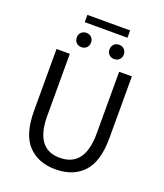

<svg xmlns="http://www.w3.org/2000/svg" viewBox="-179 -1131 1080 1262"><g transform="rotate(20 360.5 -500.0)"><path d="M211 -1013H510V-962H211ZM196 -850Q196 -872 210 -886Q224 -900 246 -900Q268 -900 282 -886Q296 -872 296 -850Q296 -828 282 -814Q268 -800 246 -800Q224 -800 210 -814Q196 -828 196 -850ZM425 -850Q425 -872 439 -886Q453 -900 475 -900Q497 -900 511 -886Q525 -872 525 -850Q525 -828 511 -814Q497 -800 475 -800Q453 -800 439 -814Q425 -828 425 -850ZM97 -303V-733H190V-300Q190 -68 360 -68Q535 -68 535 -300V-733H624V-303Q624 -136 553 -61.5Q482 13 360 13Q239 13 168 -61.5Q97 -136 97 -303Z"/></g></svg>

Font: Noto Sans SC
Style: Regular
Weight: 400
Designer: Ryoko NISHIZUKA ____ (kana & ideographs); Paul D. Hunt (Latin, Greek & Cyrillic); Wenlong ZHANG ___ (bopomofo); Sandoll 
Foundry: Adobe Systems Incorporated
Version: Version 1.004